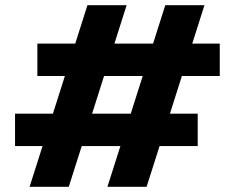

<svg xmlns="http://www.w3.org/2000/svg" viewBox="-20 -720 870 740"><path d="M394 0H545L595 -157H742V-282H635L681 -427H827V-552H721L768 -700H617L570 -552H421L468 -700H317L270 -552H124V-427H230L184 -282H38V-157H144L94 0H245L295 -157H444ZM335 -282 381 -427H530L484 -282Z"/></svg>

Font: Fixel Display
Style: Bold Italic
Weight: 700
Italic angle: -10°
Designer: AlfaBravo + MacPaw
Foundry: Kyrylo Tkachov, Marchela Mozhyna, Serhii Makarenko, Maria Weinstein, Zakhar Kryvoshyya
Version: Version 1.210;Glyphs 3.2 (3217)